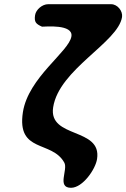

<svg xmlns="http://www.w3.org/2000/svg" viewBox="-20 -727 601 914"><path d="M89 -193C59 3 227 -60 286 47C305 80 249 167 318 167C374 167 435 78 442 30C466 -122 210 -66 233 -216C261 -398 542 -524 561 -646C565 -675 539 -707 509 -707H209C181 -707 151 -681 147 -655C142 -622 151 -613 180 -600C196 -600 329 -613 320 -554C309 -481 115 -359 89 -193Z"/></svg>

Font: Asimov Print
Style: Regular
Weight: 500
Designer: Google
Version: Version 2.000980: 2014